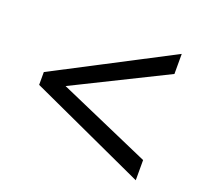

<svg xmlns="http://www.w3.org/2000/svg" viewBox="-93 -713 737 702"><g transform="rotate(20 275.5 -362.0)"><path d="M501 -116.2 49.8 -323.2V-373L501 -607.9V-529.8L142.1 -352.1L501 -194.8Z"/></g></svg>

Font: Puppies Kittens
Style: Regular
Weight: 400
Foundry: Ascender Corporation and Peter Mawhorter
Version: Version 0.1